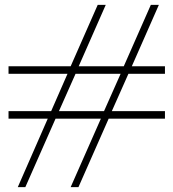

<svg xmlns="http://www.w3.org/2000/svg" viewBox="-20 -768 712 788"><path d="M15 -496H270L381 -748H414L303 -496H488L599 -748H632L521 -496H657V-465H507L439 -312H657V-281H426L302 0H270L394 -281H208L84 0H53L176 -281H15V-312H190L257 -465H15ZM290 -465 222 -312H407L475 -465Z"/></svg>

Font: Poiret One
Style: Regular
Weight: 400
Designer: Denis Masharov
Foundry: Denis Masharov
Version: Version 1.001